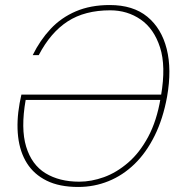

<svg xmlns="http://www.w3.org/2000/svg" viewBox="-20 -731 715 763"><path d="M291 12Q216 12 165.5 -13Q115 -38 87 -82.5Q59 -127 52 -188Q45 -249 58 -321Q60 -332 61.5 -338Q63 -344 65 -355H630L626 -334H82Q62 -220 84 -148Q106 -76 161 -42.5Q216 -9 295 -9Q343 -9 393 -27Q443 -45 489 -84.5Q535 -124 569 -187.5Q603 -251 618 -340L620 -352Q640 -468 616 -542.5Q592 -617 539 -653.5Q486 -690 418 -690Q317 -690 249 -646Q181 -602 134 -512H110Q139 -571 181 -616Q223 -661 281.5 -686Q340 -711 416 -711Q509 -711 565.5 -664.5Q622 -618 642.5 -536.5Q663 -455 644 -347Q628 -259 594.5 -191.5Q561 -124 514.5 -79Q468 -34 411 -11Q354 12 291 12Z"/></svg>

Font: DM Sans 10pt Thin
Style: Italic
Weight: 250
Italic angle: -10°
Version: Version 4.004;gftools[0.9.30]